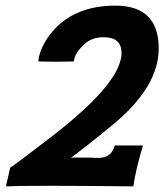

<svg xmlns="http://www.w3.org/2000/svg" viewBox="-20 -662 583 681"><path d="M543 -490Q543 -355 383 -222Q281 -138 232 -103H302Q309 -103 315 -102H330Q375 -102 387 -146H487Q461 -59 453 -1Q74 -5 1 -1L16 -67Q43 -85 169 -182Q223 -224 272 -268Q347 -337 382 -392Q411 -439 411 -474Q411 -530 348 -530Q304 -530 278 -504Q245 -474 242 -444Q179 -442 116 -444Q117 -462 126 -485Q145 -533 189 -574Q266 -643 393 -642Q543 -640 543 -490Z"/></svg>

Font: GFS Neohellenic Rg
Style: Bold Italic
Weight: 700
Italic angle: -12°
Designer: Designed by Takis Katsoulidis and George D. Matthiopoulos.
Foundry: Designed by Takis Katsoulidis and George D. Matthiopoulos.
Version: Version 1.0